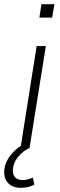

<svg xmlns="http://www.w3.org/2000/svg" viewBox="-50 -707 286 917"><path d="M48 0 125 -487H169L91 0ZM138 -623 148 -687H210L199 -623ZM49 190Q9 190 -12.5 166Q-34 142 -29 100Q-23 61 5 28.5Q33 -4 76 -27L91 0Q72 8 55 23Q38 38 26.5 56.5Q15 75 12 96Q9 125 21.5 139Q34 153 58 153Q69 153 81.5 150Q94 147 107 141L114 175Q104 181 86.5 185.5Q69 190 49 190Z"/></svg>

Font: Nunito Sans 10pt SemiCondensed ExtraLight
Style: Italic
Weight: 250
Width: 4
Italic angle: -9°
Designer: Vernon Adams
Foundry: Vernon Adams
Version: Version 3.101;gftools[0.9.27]